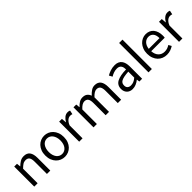

<svg xmlns="http://www.w3.org/2000/svg" viewBox="317 -2230 3678 3678"><g transform="rotate(-45 2156.0 -391.5)"><path d="M92 -543H167L175 -465H178Q217 -503 260.5 -530Q304 -557 360 -557Q446 -557 486 -503Q526 -449 526 -344V0H435V-332Q435 -409 410.5 -443Q386 -477 332 -477Q290 -477 257 -456Q224 -435 183 -394V0H92Z M914 13Q864 13 818.5 -6Q773 -25 738 -61.5Q703 -98 682.5 -150.5Q662 -203 662 -271Q662 -339 682.5 -392Q703 -445 738 -482Q773 -519 818.5 -538Q864 -557 914 -557Q964 -557 1009.5 -538Q1055 -519 1090 -482Q1125 -445 1145.5 -392Q1166 -339 1166 -271Q1166 -203 1145.5 -150.5Q1125 -98 1090 -61.5Q1055 -25 1009.5 -6Q964 13 914 13ZM914 -63Q949 -63 978 -78Q1007 -93 1028 -120Q1049 -147 1060.5 -185.5Q1072 -224 1072 -271Q1072 -318 1060.5 -356.5Q1049 -395 1028 -423Q1007 -451 978 -466Q949 -481 914 -481Q879 -481 850 -466Q821 -451 800.5 -423Q780 -395 768.5 -356.5Q757 -318 757 -271Q757 -224 768.5 -185.5Q780 -147 800.5 -120Q821 -93 850 -78Q879 -63 914 -63Z M1309 -543H1384L1392 -444H1395Q1424 -496 1463.5 -526.5Q1503 -557 1549 -557Q1567 -557 1580.5 -554.5Q1594 -552 1607 -545L1590 -465Q1576 -470 1565 -472Q1554 -474 1537 -474Q1520 -474 1501.5 -467.5Q1483 -461 1465 -446.5Q1447 -432 1430 -408Q1413 -384 1400 -349V0H1309Z M1697 -543H1772L1780 -464H1783Q1818 -503 1860.5 -530Q1903 -557 1952 -557Q2015 -557 2050 -529Q2085 -501 2102 -453Q2144 -499 2187.5 -528Q2231 -557 2281 -557Q2366 -557 2406 -503Q2446 -449 2446 -344V0H2355V-332Q2355 -409 2330.5 -443Q2306 -477 2254 -477Q2193 -477 2117 -394V0H2026V-332Q2026 -409 2001.5 -443Q1977 -477 1925 -477Q1862 -477 1788 -394V0H1697Z M2747 13Q2713 13 2684 2Q2655 -9 2634 -29.5Q2613 -50 2601 -79.5Q2589 -109 2589 -146Q2589 -251 2675.5 -296.5Q2762 -342 2923 -344Q2923 -370 2918 -395Q2913 -420 2900.5 -439Q2888 -458 2866 -469.5Q2844 -481 2811 -481Q2763 -481 2719 -465.5Q2675 -450 2643 -428L2607 -493Q2645 -517 2702.5 -537Q2760 -557 2826 -557Q2875 -557 2911 -541Q2947 -525 2969.5 -495.5Q2992 -466 3003 -425Q3014 -384 3014 -334V0H2939L2931 -58H2928Q2889 -26 2843.5 -6.5Q2798 13 2747 13ZM2773 -60Q2813 -60 2848 -74Q2883 -88 2923 -123V-284Q2851 -279 2803.5 -269.5Q2756 -260 2728 -244Q2700 -228 2689 -205.5Q2678 -183 2678 -152Q2678 -105 2705 -82.5Q2732 -60 2773 -60Z M3187 0V-796H3278V0Z M3679 13Q3625 13 3577.5 -6Q3530 -25 3495 -61.5Q3460 -98 3439.5 -151Q3419 -204 3419 -271Q3419 -337 3439.5 -390Q3460 -443 3494 -480Q3528 -517 3572.5 -537Q3617 -557 3664 -557Q3716 -557 3756 -539Q3796 -521 3823.5 -487.5Q3851 -454 3865.5 -407Q3880 -360 3880 -302Q3880 -287 3879 -273.5Q3878 -260 3876 -250H3510Q3515 -162 3563.5 -111Q3612 -60 3690 -60Q3730 -60 3763 -71.5Q3796 -83 3826 -103L3859 -43Q3823 -20 3779 -3.5Q3735 13 3679 13ZM3800 -315Q3800 -398 3764.5 -441Q3729 -484 3665 -484Q3636 -484 3609.5 -472.5Q3583 -461 3562 -439.5Q3541 -418 3527 -386.5Q3513 -355 3509 -315Z M4014 -543H4089L4097 -444H4100Q4129 -496 4168.5 -526.5Q4208 -557 4254 -557Q4272 -557 4285.5 -554.5Q4299 -552 4312 -545L4295 -465Q4281 -470 4270 -472Q4259 -474 4242 -474Q4225 -474 4206.5 -467.5Q4188 -461 4170 -446.5Q4152 -432 4135 -408Q4118 -384 4105 -349V0H4014Z"/></g></svg>

Font: SpoqaHanSansJP-Regular
Style: Regular
Weight: 400
Designer: [Source Han Sans]
Ryoko NISHIZUKA  (kana & ideographs); Paul D. Hunt (Latin, Greek & Cyrillic); Wenlong ZHANG  (bopomofo
Foundry: Spoqa (http://bi.spoqa.com)
Version: Version 1.002.20150607